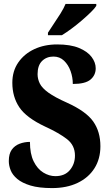

<svg xmlns="http://www.w3.org/2000/svg" viewBox="-20 -951 562 981"><path d="M246 10Q179 10 136 -3Q93 -16 68.5 -36.5Q44 -57 34.5 -81Q25 -105 25 -128Q25 -165 40 -186Q55 -207 80 -216.5Q105 -226 133 -226Q133 -165 152 -126.5Q171 -88 201 -69.5Q231 -51 263 -51Q311 -51 337 -82Q363 -113 363 -156Q363 -208 323 -239.5Q283 -271 211 -304Q115 -349 79 -402.5Q43 -456 43 -528Q43 -588 73.5 -632Q104 -676 155.5 -700Q207 -724 272 -724Q340 -724 383.5 -706Q427 -688 448 -660Q469 -632 469 -602Q469 -567 442.5 -544.5Q416 -522 352 -522Q352 -556 340.5 -588Q329 -620 307 -641Q285 -662 253 -662Q218 -662 195 -639.5Q172 -617 172 -572Q172 -547 183.5 -524Q195 -501 227.5 -477.5Q260 -454 323 -426Q420 -382 456.5 -330Q493 -278 493 -204Q493 -139 462.5 -91Q432 -43 376.5 -16.5Q321 10 246 10ZM225 -784Q238 -805 255.5 -830.5Q273 -856 289.5 -882.5Q306 -909 315 -931H472V-921Q464 -908 444 -888.5Q424 -869 398.5 -847Q373 -825 346 -805Q319 -785 296 -771H225Z"/></svg>

Font: Noto Serif Lao Condensed ExtraBold
Style: Regular
Weight: 800
Width: 3
Designer: Monotype Design Team
Foundry: Monotype Imaging Inc.
Version: Version 2.003; ttfautohint (v1.8.4.7-5d5b)